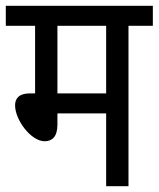

<svg xmlns="http://www.w3.org/2000/svg" viewBox="-20 -642 547 662"><path d="M423 -553H507V-622H0V-553H101V-320H83C45 -320 32 -302 32 -279C32 -228 87 -155 134 -155C159 -155 178 -170 178 -212V-251H346V0H423ZM346 -553V-320H178V-553Z"/></svg>

Font: Noto Sans Devanagari UI Condensed
Style: Regular
Weight: 400
Width: 3
Designer: Jelle Bosma - Monotype Design Team
Foundry: Monotype Imaging Inc.
Version: Version 2.003